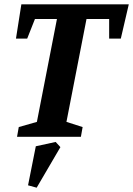

<svg xmlns="http://www.w3.org/2000/svg" viewBox="-20 -634 617 890"><path d="M59 0 67 -45 151 -69 244 -546H142L106 -455H54L79 -614H577L540 -455H486V-546H381L288 -69L363 -45L355 0ZM150 236 110 225 146 44 238 24 260 48Z"/></svg>

Font: Manuale
Style: Bold Italic
Weight: 700
Italic angle: -11°
Version: Version 1.002